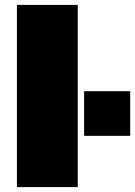

<svg xmlns="http://www.w3.org/2000/svg" viewBox="-20 -763 551 783"><path d="M49 0V-743H297V0ZM323 -209V-391H511V-209Z"/></svg>

Font: Saira Expanded Black
Style: Regular
Weight: 900
Width: 7
Designer: Hector Gatti with collaboration of the Omnibus-Type team
Foundry: Omnibus-Type
Version: Version 1.101